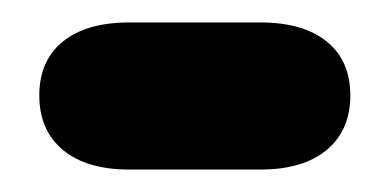

<svg xmlns="http://www.w3.org/2000/svg" viewBox="-20 -356 347 171"><path d="M95 -336Q57 -336 36 -319Q15 -302 15 -271Q15 -240 36 -222.5Q57 -205 95 -205H212Q250 -205 271 -222.5Q292 -240 292 -271Q292 -302 271 -319Q250 -336 212 -336Z"/></svg>

Font: Beiruti ExtraBold
Style: Regular
Weight: 800
Designer: Arlette Boutros
Foundry: Boutros
Version: Version 1.41